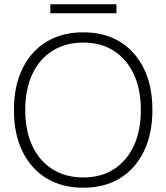

<svg xmlns="http://www.w3.org/2000/svg" viewBox="-20 -866 777 897"><path d="M369 -715Q469 -715 541 -670.5Q613 -626 652.5 -545Q692 -464 692 -352Q692 -241 652.5 -159.5Q613 -78 541 -33.5Q469 11 369 11Q269 11 196.5 -33.5Q124 -78 84.5 -159.5Q45 -241 45 -352Q45 -463 84.5 -544.5Q124 -626 196.5 -670.5Q269 -715 369 -715ZM369 -667Q286 -667 225 -628.5Q164 -590 131 -519.5Q98 -449 98 -352Q98 -255 131 -184.5Q164 -114 225 -75.5Q286 -37 369 -37Q452 -37 512 -75.5Q572 -114 605 -184.5Q638 -255 638 -352Q638 -449 605 -519.5Q572 -590 512 -628.5Q452 -667 369 -667ZM524 -846V-804H215V-846Z"/></svg>

Font: Prodigy Sans Light
Style: Regular
Weight: 300
Designer: Wei Huang
Foundry: Wei Huang
Version: Version 1.003; ttfautohint (v1.8.3)